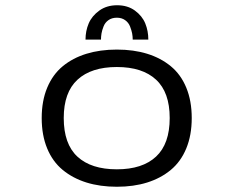

<svg xmlns="http://www.w3.org/2000/svg" viewBox="-20 -701 890 732"><path d="M306 -550Q306 -583 318.2 -611.8Q330.5 -640.5 358.8 -660.8Q387 -681 426.5 -681Q466.5 -681 494.2 -660.8Q522 -640.5 533.8 -611.8Q545.5 -583 545.5 -550H486Q486 -561.5 483.8 -573.5Q481.5 -585.5 475.8 -600.2Q470 -615 457 -624.2Q444 -633.5 425.5 -633.5Q406.5 -633.5 393.5 -624.2Q380.5 -615 374.8 -600.2Q369 -585.5 367 -573.5Q365 -561.5 365 -550ZM541.2 -5.2Q489.5 11 425.5 11Q361.5 11 309.5 -5.2Q257.5 -21.5 219 -53.2Q180.5 -85 159.8 -135.2Q139 -185.5 139 -251Q139 -316.5 160 -366.8Q181 -417 219.2 -448.5Q257.5 -480 309.5 -496Q361.5 -512 425.5 -512Q489.5 -512 541.2 -496Q593 -480 631.2 -448.5Q669.5 -417 690.2 -366.8Q711 -316.5 711 -251Q711 -185.5 690.2 -135.2Q669.5 -85 631.2 -53.2Q593 -21.5 541.2 -5.2ZM425.5 -55.5Q523 -55.5 575 -104Q627 -152.5 627 -251Q627 -349 575 -397.2Q523 -445.5 425.5 -445.5Q328 -445.5 275.5 -397.2Q223 -349 223 -251Q223 -152 275.2 -103.8Q327.5 -55.5 425.5 -55.5Z"/></svg>

Font: League Mono Wide Light
Style: Regular
Weight: 300
Width: 8
Designer: Tyler Finck
Foundry: The League of Moveable Type / Tyler Finck
Version: Version 2.210